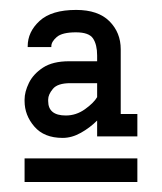

<svg xmlns="http://www.w3.org/2000/svg" viewBox="-20 -732 328 389"><path d="M106.9 -452.6Q69.3 -452.6 49.6 -475.6Q29.8 -498.5 29.8 -527.3V-530.3Q29.8 -545.9 38.6 -564Q47.4 -582 67.1 -595Q86.9 -607.9 120.1 -607.9H176.8V-619.6Q176.8 -641.6 168.5 -654.1Q160.2 -666.5 133.8 -666.5Q106 -666.5 95 -657Q84 -647.5 84 -638.2V-636.7H36.1V-638.2Q36.1 -667.5 60.3 -689.7Q84.5 -711.9 134.3 -711.9Q178.7 -711.9 201.7 -689Q224.6 -666 224.6 -632.3V-501H258.3V-455.6H176.8V-487.8Q162.1 -473.1 143.8 -462.9Q125.5 -452.6 106.9 -452.6ZM122.6 -563.5Q96.7 -563.5 87.2 -552Q77.6 -540.5 77.6 -530.3V-527.3Q77.6 -498 113.3 -498Q134.3 -498 152.1 -510.7Q169.9 -523.4 176.8 -535.2V-563.5ZM29.8 -363.3V-411.1H258.3V-363.3Z"/></svg>

Font: Kay Pho Du Medium
Style: Regular
Weight: 500
Designer: Victor Gaultney, Khu Oo Reh
Foundry: SIL International
Version: Version 3.000